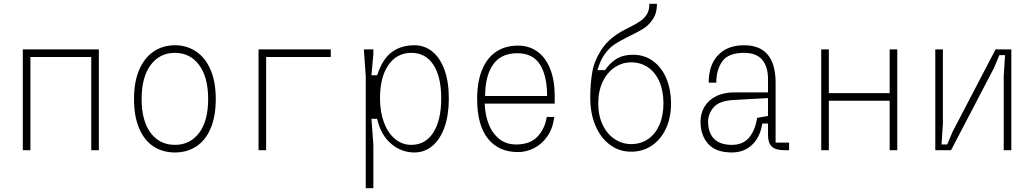

<svg xmlns="http://www.w3.org/2000/svg" viewBox="-20 -790 5440 1010"><path d="M100 -530H500V0H460V-490H140V0H100Z M900 -512Q820 -512 772.5 -448Q725 -384 725 -269Q725 -154 772.5 -91Q820 -28 900 -28Q980 -28 1027.5 -91Q1075 -154 1075 -269Q1075 -384 1027.5 -448Q980 -512 900 -512ZM900 -552Q962 -552 1011 -519.5Q1060 -487 1087.5 -423.5Q1115 -360 1115 -269Q1115 -177 1087.5 -113.5Q1060 -50 1011.5 -19Q963 12 900 12Q837 12 788.5 -19Q740 -50 712.5 -113.5Q685 -177 685 -269Q685 -360 712.5 -423.5Q740 -487 789 -519.5Q838 -552 900 -552Z M1340 -530H1720V-490H1380V0H1340Z M1904 -390 1894 -530H1944V-505L1934 -394H1964Q1992 -480 2041 -516Q2090 -552 2160 -552Q2213 -552 2254 -519Q2295 -486 2318 -423Q2341 -360 2341 -272Q2341 -184 2318 -120Q2295 -56 2254 -22Q2213 12 2160 12Q2090 12 2036 -35Q1982 -82 1964 -165H1934L1944 -30V200H1904ZM1979 -272Q1979 -202 1999.5 -146.5Q2020 -91 2057.5 -59.5Q2095 -28 2144 -28Q2218 -28 2259.5 -93Q2301 -158 2301 -272Q2301 -386 2260 -449Q2219 -512 2144 -512Q2068 -512 2023.5 -448.5Q1979 -385 1979 -272Z M2490 -269Q2490 -360 2516 -423Q2542 -486 2590 -518Q2638 -550 2705 -550Q2763 -550 2806.5 -519Q2850 -488 2874 -428Q2898 -368 2898 -285V-245H2530Q2531 -191 2549 -141.5Q2567 -92 2604 -61Q2641 -30 2695 -30Q2769 -30 2808 -72Q2847 -114 2856 -175H2896Q2888 -114 2859 -72.5Q2830 -31 2789 -10.5Q2748 10 2705 10Q2603 10 2546.5 -61Q2490 -132 2490 -269ZM2701 -510Q2615 -510 2573.5 -450Q2532 -390 2532 -285H2858Q2858 -391 2820.5 -450.5Q2783 -510 2701 -510Z M3470 -246Q3470 -312 3448.5 -361Q3427 -410 3388.5 -436Q3350 -462 3300 -462Q3253 -462 3213.5 -435.5Q3174 -409 3150.5 -360Q3127 -311 3127 -246Q3127 -182 3150.5 -133Q3174 -84 3214 -58Q3254 -32 3300 -32Q3350 -32 3388.5 -58Q3427 -84 3448.5 -132.5Q3470 -181 3470 -246ZM3085 -276Q3085 -352 3096 -413Q3107 -474 3147 -533.5Q3187 -593 3267 -634L3293 -647Q3332 -667 3352.5 -682Q3373 -697 3384.5 -717.5Q3396 -738 3396 -770H3436Q3436 -721 3414 -688.5Q3392 -656 3362.5 -638Q3333 -620 3275 -592Q3237 -573 3211 -555.5Q3185 -538 3161 -505Q3137 -472 3123 -421H3163Q3187 -458 3222.5 -480Q3258 -502 3310 -502Q3371 -502 3416.5 -468Q3462 -434 3486 -375.5Q3510 -317 3510 -246Q3510 -172 3483.5 -114.5Q3457 -57 3409.5 -24.5Q3362 8 3300 8Q3238 8 3189 -28Q3140 -64 3112.5 -128.5Q3085 -193 3085 -276Z M4131 0H4106Q4059 0 4039.5 -19.5Q4020 -39 4020 -80V-140H3990Q3979 -69 3936.5 -28.5Q3894 12 3830 12Q3745 12 3705 -33.5Q3665 -79 3665 -150Q3665 -193 3685.5 -228Q3706 -263 3746.5 -283.5Q3787 -304 3844 -304H4020V-375Q4020 -439 3989.5 -475.5Q3959 -512 3894 -512Q3812 -512 3780 -468Q3748 -424 3748 -355H3708Q3708 -448 3757.5 -500Q3807 -552 3894 -552Q3977 -552 4018.5 -502.5Q4060 -453 4060 -355V-40H4131ZM3963 -170 4020 -180V-274L3839 -264Q3764 -260 3734.5 -226Q3705 -192 3705 -150Q3705 -91 3736.5 -59.5Q3768 -28 3830 -28Q3888 -28 3920 -65.5Q3952 -103 3963 -170Z M4340 -260V0H4300V-530H4340V-300H4660V-530H4700V0H4660V-260Z M5300 0H5260V-390L5267 -500H5237L5209 -433L4983 0H4900V-530H4940V-140L4933 -30H4963L4991 -97L5217 -530H5300Z"/></svg>

Font: Fliege Mono Thin
Style: Regular
Weight: 100
Version: Version 0.020;Glyphs 3.3 (3306)